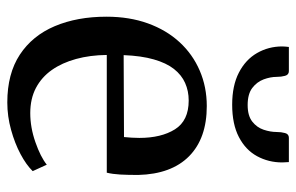

<svg xmlns="http://www.w3.org/2000/svg" viewBox="-169 -669 850 552"><g transform="rotate(90 256.0 -393.0)"><path d="M274.5 11Q192 11 137.2 -25Q82.5 -61 55.2 -125.5Q28 -190 28 -274Q28 -340 47.2 -393.2Q66.5 -446.5 101.2 -484.2Q136 -522 183 -542.2Q230 -562.5 285 -562.5Q377.5 -562.5 429 -511.8Q480.5 -461 483 -365.5Q483 -335.5 481.8 -313.5Q480.5 -291.5 476.5 -275H138Q138.5 -227 149.5 -186.8Q160.5 -146.5 181.2 -117Q202 -87.5 233 -71.2Q264 -55 305 -55Q346.5 -55 388.8 -69.8Q431 -84.5 453.5 -102.5L472 -62Q454 -43.5 423 -27Q392 -10.5 353.2 0.2Q314.5 11 274.5 11ZM138.5 -323.5 374 -324.5Q375 -334 375.8 -346.5Q376.5 -359 376.5 -368.5Q376.5 -431.5 351.8 -471Q327 -510.5 269 -510.5Q241.5 -510.5 218.5 -500.2Q195.5 -490 178.2 -468Q161 -446 150.8 -410.2Q140.5 -374.5 138.5 -323.5ZM184.5 -798.5Q195 -798.5 198 -787.5Q201 -776.5 201 -763.5Q201 -745.5 208.2 -726Q215.5 -706.5 233 -693.2Q250.5 -680 282 -680Q312.5 -680 329.5 -693.2Q346.5 -706.5 353 -726Q359.5 -745.5 359.5 -763.5Q359.5 -776.5 362.5 -787.5Q365.5 -798.5 376 -798.5H446Q446 -794 446.5 -789Q447 -784 447 -779.5Q447 -740 429 -707Q411 -674 374 -654.8Q337 -635.5 281 -635.5Q226 -635.5 188.8 -654.8Q151.5 -674 132.5 -707Q113.5 -740 113.5 -779.5Q113.5 -784.5 114 -789Q114.5 -793.5 115 -798.5Z"/></g></svg>

Font: Merriweather 36pt
Style: Regular
Weight: 400
Designer: Eben Sorkin
Foundry: Eben Sorkin
Version: Version 2.100